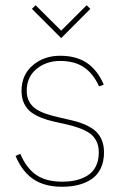

<svg xmlns="http://www.w3.org/2000/svg" viewBox="-20 -710 471 740"><path d="M314 -689.9 328.1 -675.8 215.8 -563 103 -675.8 117.2 -689.9 215.8 -591.8ZM379.9 -383.8 361.8 -377Q339.4 -426.8 303.2 -450.9Q267.1 -475.1 211.9 -475.1Q158.2 -475.1 120.6 -444.1Q83 -413.1 83 -359.9Q83 -335 93.3 -317.1Q103.5 -299.3 120.6 -288.6Q137.7 -277.8 160.2 -270.5Q182.6 -263.2 207.3 -257.6Q231.9 -252 256.6 -246.3Q281.2 -240.7 303.7 -231.4Q326.2 -222.2 343.3 -209Q360.4 -195.8 370.6 -174.1Q380.9 -152.3 380.9 -123Q380.9 -87.4 368.2 -61Q355.5 -34.7 332.8 -19.5Q310.1 -4.4 281.7 2.7Q253.4 9.8 219.2 9.8Q152.3 9.8 109.1 -19Q65.9 -47.9 40 -108.9L58.1 -117.2Q82.5 -60.5 120.6 -35.2Q158.7 -9.8 219.2 -9.8Q249.5 -9.8 273.9 -15.6Q298.3 -21.5 318.4 -34.2Q338.4 -46.9 349.6 -69.3Q360.8 -91.8 360.8 -123Q360.8 -148.9 350.6 -168Q340.3 -187 323.2 -198Q306.2 -209 283.7 -217Q261.2 -225.1 236.6 -230.5Q211.9 -235.8 187.3 -241.5Q162.6 -247.1 140.1 -255.9Q117.7 -264.6 100.6 -277.1Q83.5 -289.6 73.2 -310.5Q63 -331.5 63 -359.9Q63 -421.4 106.2 -458.3Q149.4 -495.1 211.9 -495.1Q273.4 -495.1 314.5 -467.8Q355.5 -440.4 379.9 -383.8Z"/></svg>

Font: Genome Thin
Style: Regular
Weight: 250
Designer: Alfredo Marco Pradil
Version: Version 1.001